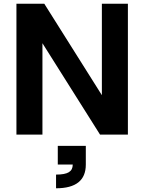

<svg xmlns="http://www.w3.org/2000/svg" viewBox="-20 -720 772 1027"><path d="M67.9 0V-700.2H216.8L524.9 -210.9V-700.2H664.1V0H515.1L207 -488.8V0ZM279.8 213.9Q327.1 213.9 348.1 201.2Q369.1 188.5 369.1 160.2H289.1V60.1H439V160.2Q439 287.1 279.8 287.1Z"/></svg>

Font: Uncut Sans
Style: Bold
Weight: 700
Designer: Kasper Nordkvist
Foundry: UNCUT.wtf
Version: Version 1.304;Glyphs 3.2 (3246)